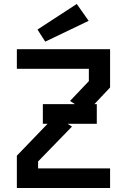

<svg xmlns="http://www.w3.org/2000/svg" viewBox="-20 -948 640 968"><path d="M65 -700V-601H428V-539L333 -439L358 -423H196V-324H220L65 -163V0H535V-99H172V-134L343 -310L320 -324H468V-423H456L535 -507V-700ZM208 -738 427 -843 367 -928 169 -799Z"/></svg>

Font: Kode Mono SemiBold
Style: Regular
Weight: 600
Monospace: yes
Designer: Isa Ozler
Foundry: Kadena LLC
Version: Version 1.206;gftools[0.9.28]